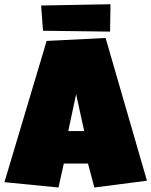

<svg xmlns="http://www.w3.org/2000/svg" viewBox="-36 -874 696 884"><path d="M640.6 -42 398.4 -10.7 369.1 -121.1H257.8L233.4 -10.7L-15.6 -35.2L178.7 -685.5L450.2 -699.2ZM351.6 -270.5 314.5 -440.4 278.3 -270.5ZM470.7 -728.5 162.1 -732.4 153.3 -848.6 472.7 -854.5Z"/></svg>

Font: Luckiest Guy RUS-BEL-UKR
Style: Regular
Weight: 400
Designer: Astigmatic (AOETI)
Foundry: Astigmatic (AOETI)
Version: Version 1.00 March 11, 2019, initial release